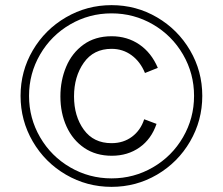

<svg xmlns="http://www.w3.org/2000/svg" viewBox="-20 -722 867 747"><path d="M60 -349Q60 -445 107.5 -526Q155 -607 236.5 -654.5Q318 -702 414 -702Q510 -702 591 -654.5Q672 -607 719.5 -526Q767 -445 767 -349Q767 -253 719.5 -171.5Q672 -90 591 -42.5Q510 5 414 5Q318 5 236.5 -42.5Q155 -90 107.5 -171.5Q60 -253 60 -349ZM215 -347Q215 -409 237.5 -462.5Q260 -516 305 -548.5Q350 -581 414 -581Q475 -581 522 -549Q569 -517 594 -458L544 -438Q526 -482 492 -507Q458 -532 414 -532Q344 -532 306 -478Q268 -424 268 -347Q268 -270 306 -217.5Q344 -165 414 -165Q460 -165 493.5 -190Q527 -215 541 -258L589 -240Q569 -181 523 -148.5Q477 -116 415 -116Q353 -116 308 -146.5Q263 -177 239 -229.5Q215 -282 215 -347ZM735 -349Q735 -436 692 -510Q649 -584 575 -627Q501 -670 414 -670Q327 -670 253 -627Q179 -584 136 -510Q93 -436 93 -349Q93 -262 136 -188Q179 -114 253 -71Q327 -28 414 -28Q501 -28 575 -71Q649 -114 692 -188Q735 -262 735 -349Z"/></svg>

Font: Hanken Grotesk Light
Style: Regular
Weight: 300
Designer: Alfredo Marco Pradil
Foundry: Hanken Design Co.
Version: Version 3.014